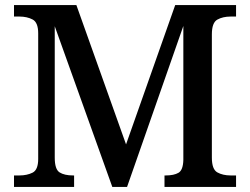

<svg xmlns="http://www.w3.org/2000/svg" viewBox="-20 -734 982 754"><path d="M35 0V-45H56Q86 -45 108 -56Q130 -67 130 -110V-603Q130 -646 108 -657.5Q86 -669 56 -669H35V-714H280L475 -167L668 -714H907V-669H886Q855 -669 833.5 -657Q812 -645 812 -599V-115Q812 -69 833.5 -57Q855 -45 886 -45H907V0H626V-45H631Q663 -45 681 -55.5Q699 -66 700 -106V-632L479 0H421L195 -631V-115Q195 -69 214 -57Q233 -45 267 -45H271V0Z"/></svg>

Font: Noto Serif Tamil Medium
Style: Regular
Weight: 500
Designer: Indian Type Foundry, Tom Grace, and the Monotype Design Team
Foundry: Monotype Imaging Inc.
Version: Version 2.004; ttfautohint (v1.8.4.7-5d5b)